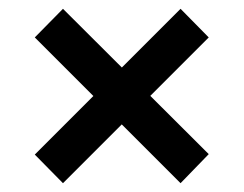

<svg xmlns="http://www.w3.org/2000/svg" viewBox="-20 -530 553 436"><path d="M123 -114 59 -179 390 -510 454 -445ZM390 -114 59 -445 123 -510 454 -180Z"/></svg>

Font: Bricolage Grotesque 48pt Condensed ExtraBold Medium
Style: Regular
Weight: 500
Version: Version 1.000;gftools[0.9.30]